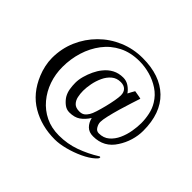

<svg xmlns="http://www.w3.org/2000/svg" viewBox="-170 -949 1240 1240"><g transform="rotate(45 450.0 -329.0)"><path d="M561 -445Q561 -474 545 -490Q529 -506 500 -506Q463 -506 437.5 -484.5Q412 -463 396.5 -429.5Q381 -396 374 -360Q367 -324 367 -294Q367 -267 372.5 -241.5Q378 -216 394.5 -199Q411 -182 444 -182Q466 -182 479.5 -191.5Q493 -201 504 -219Q513 -233 522.5 -263Q532 -293 541 -329Q550 -365 555.5 -396.5Q561 -428 561 -445ZM825 -386Q825 -341 811.5 -296.5Q798 -252 773 -214Q721 -131 621 -131Q583 -131 561 -153Q539 -175 531 -209Q507 -172 478 -152Q449 -132 403 -132Q376 -132 354 -149.5Q332 -167 318 -189Q304 -213 299.5 -240.5Q295 -268 295 -295Q295 -324 304 -356.5Q313 -389 327.5 -419.5Q342 -450 360 -472Q385 -504 417.5 -521Q450 -538 491 -538Q519 -538 542.5 -522.5Q566 -507 582 -484Q588 -495 594 -507Q600 -519 607 -530Q622 -527 636.5 -525Q651 -523 665 -519Q658 -497 645 -457.5Q632 -418 619 -373Q606 -328 597 -289Q588 -250 588 -230Q588 -211 600 -191Q612 -171 633 -171Q676 -171 704.5 -195.5Q733 -220 750 -257.5Q767 -295 774 -336.5Q781 -378 781 -412Q781 -450 772.5 -490Q764 -530 744 -562Q718 -605 676.5 -632.5Q635 -660 586.5 -673.5Q538 -687 490 -687Q410 -687 349 -656Q288 -625 247 -571Q206 -517 185 -449.5Q164 -382 164 -308Q164 -243 184.5 -184Q205 -125 244 -78.5Q283 -32 337.5 -5.5Q392 21 461 21Q538 21 607.5 -4Q677 -29 741 -69Q743 -71 746.5 -70Q750 -69 750 -66Q750 -59 743.5 -52.5Q737 -46 732 -41Q702 -14 653.5 8.5Q605 31 553 44.5Q501 58 460 58Q339 58 244.5 2.5Q150 -53 103 -168Q90 -199 82.5 -234Q75 -269 75 -302Q75 -388 107.5 -463Q140 -538 197 -595Q254 -652 329.5 -684Q405 -716 491 -716Q649 -716 737 -631Q825 -546 825 -386Z"/></g></svg>

Font: Kaisei Decol
Style: Regular
Weight: 400
Designer: Font-Kai, 金井和夫
Foundry: KAZUO KANAI
Version: Version 5.003